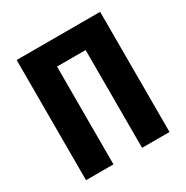

<svg xmlns="http://www.w3.org/2000/svg" viewBox="-164 -851 957 988"><g transform="rotate(-30 315.0 -357.0)"><path d="M67 0V-714H563V0H400V-581H230V0Z"/></g></svg>

Font: Noto Sans Display SemiCondensed Extra
Style: Regular
Weight: 800
Width: 4
Designer: Monotype Design Team
Foundry: Monotype Imaging Inc.
Version: Version 1.900